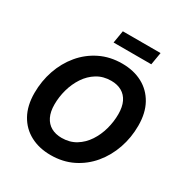

<svg xmlns="http://www.w3.org/2000/svg" viewBox="-208 -1078 1187 1246"><g transform="rotate(30 385.5 -455.0)"><path d="M346.8 9.8Q260.4 9.8 194.6 -25.3Q128.9 -60.3 92.1 -126.7Q55.2 -193.2 55.2 -287.7Q55.2 -376.7 83.1 -457.8Q111 -538.8 163.5 -601.7Q216 -664.6 289.7 -700.9Q363.3 -737.3 454.6 -737.3Q540.8 -737.3 606.2 -702.4Q671.6 -667.5 708.6 -601Q745.5 -534.6 745.5 -439.8Q745.5 -350.5 717.5 -269.6Q689.5 -188.7 637.1 -125.7Q584.7 -62.8 511.3 -26.5Q437.9 9.8 346.8 9.8ZM352.9 -122.6Q413.1 -122.6 458.6 -150.5Q504.1 -178.5 534.7 -225Q565.3 -271.6 580.6 -327.7Q595.8 -383.7 595.8 -439.7Q595.8 -494.1 578.1 -530.9Q560.4 -567.6 527.3 -586.3Q494.3 -605 448.6 -605Q388.4 -605 342.8 -576.9Q297.1 -548.8 266.4 -502.3Q235.7 -455.7 220.3 -399.9Q204.9 -344 204.9 -288Q204.9 -233.9 222.9 -197Q240.9 -160.1 274 -141.4Q307.2 -122.6 352.9 -122.6ZM634.6 -920.5 618.9 -827.4H336.3L351.9 -920.5Z"/></g></svg>

Font: Inter Variable
Style: Italic
Weight: 400
Italic angle: -9.39999°
Designer: Rasmus Andersson
Foundry: rsms
Version: Version 4.001;git-9221beed3